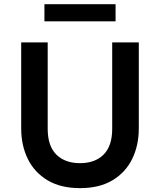

<svg xmlns="http://www.w3.org/2000/svg" viewBox="-20 -908 785 942"><path d="M372.5 15Q277.5 15 213.2 -23.5Q149 -62 116.5 -128.2Q84 -194.5 84 -278V-700H214V-276.5Q214 -191.5 256.5 -149.5Q299 -107.5 372.5 -107.5Q446 -107.5 488.2 -149.5Q530.5 -191.5 530.5 -276.5V-700H661V-278Q661 -194.5 628.5 -128.2Q596 -62 532 -23.5Q468 15 372.5 15ZM198 -803.5V-887.5H547V-803.5Z"/></svg>

Font: Geologica EX Med
Style: Regular
Weight: 500
Designer: Sindre Bremnes, Frode Helland
Foundry: Monokrom Skriftforlag AS
Version: Version 1.010;gftools[0.9.28]